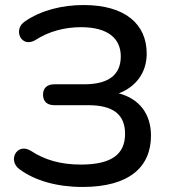

<svg xmlns="http://www.w3.org/2000/svg" viewBox="-20 -734 678 763"><path d="M308 9C493 9 580 -70 580 -195C580 -283 532 -342 452 -363C520 -389 563 -445 563 -521C563 -637 479 -714 312 -714C227 -714 143 -693 79 -649C30 -617 64 -541 121 -575C173 -609 237 -626 302 -626C409 -626 460 -581 460 -510C460 -436 411 -399 314 -399H196C167 -399 151 -384 151 -358C151 -331 167 -316 196 -316H330C430 -316 477 -279 477 -202C477 -120 422 -80 301 -80C222 -80 158 -98 102 -135C47 -168 9 -96 58 -61C119 -16 207 9 308 9Z"/></svg>

Font: Nunito SemiBold
Style: Regular
Weight: 600
Designer: Vernon Adams
Foundry: Vernon Adams
Version: Version 3.602